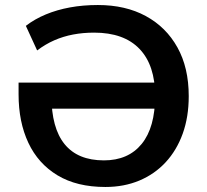

<svg xmlns="http://www.w3.org/2000/svg" viewBox="-20 -735 825 765"><path d="M400 10Q286 10 209 -36.5Q132 -83 93 -166Q54 -249 54 -359V-406H628V-302H151L185 -353Q185 -225 237.5 -160.5Q290 -96 394 -96Q491 -96 544.5 -161.5Q598 -227 598 -353Q598 -475 536 -540Q474 -605 355 -605Q311 -605 271.5 -597.5Q232 -590 196.5 -574.5Q161 -559 128 -534L83 -632Q118 -659 162.5 -677.5Q207 -696 259 -705.5Q311 -715 370 -715Q480 -715 561 -671Q642 -627 687 -546Q732 -465 732 -352Q732 -269 708 -202.5Q684 -136 640 -88.5Q596 -41 535 -15.5Q474 10 400 10Z"/></svg>

Font: NunitoSans3
Style: Bold
Weight: 700
Designer: Vernon Adams
Foundry: Vernon Adams
Version: Version 3.101;gftools[0.9.27]